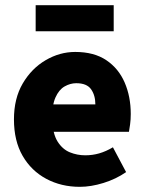

<svg xmlns="http://www.w3.org/2000/svg" viewBox="-20 -711 562 743"><path d="M289 12Q217 12 159 -19Q101 -50 67.5 -108Q34 -166 34 -249Q34 -330 68 -388Q102 -446 156.5 -478Q211 -510 271 -510Q344 -510 391.5 -478Q439 -446 462.5 -391.5Q486 -337 486 -270Q486 -249 483.5 -230Q481 -211 479 -201H159L157 -307H349Q349 -342 332.5 -365.5Q316 -389 275 -389Q252 -389 230 -376.5Q208 -364 194.5 -333.5Q181 -303 182 -249Q184 -193 203 -163Q222 -133 250.5 -121.5Q279 -110 310 -110Q338 -110 364 -117.5Q390 -125 417 -141L468 -45Q429 -18 380.5 -3Q332 12 289 12ZM118 -590V-691H420V-590Z"/></svg>

Font: Source Sans 3 ExtraLight ExtraBold
Style: Regular
Weight: 800
Version: Version 3.052;hotconv 1.1.0;makeotfexe 2.6.0